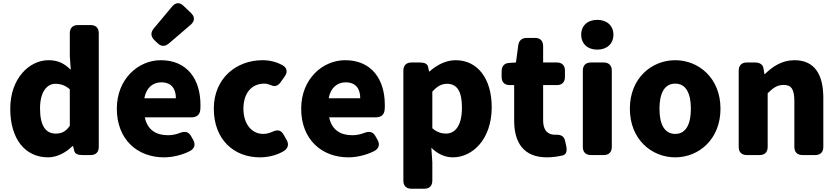

<svg xmlns="http://www.w3.org/2000/svg" viewBox="-20 -913 5146 1180"><path d="M276 54C330 54 385 25 425 -15H429L436 13C440 32 457 40 487 40H537C569 40 587 22 587 -10V-709C587 -741 569 -759 537 -759H459C427 -759 409 -741 409 -709V-569L415 -484C378 -520 341 -543 278 -543C160 -543 43 -431 43 -245C43 -59 134 54 276 54ZM226 -247C226 -352 271 -398 320 -398C350 -398 382 -389 409 -364V-140C384 -103 357 -92 323 -92C262 -92 226 -138 226 -247Z M988 54C1038 54 1096 41 1146 16C1177 0 1183 -26 1167 -54L1155 -75C1140 -103 1118 -108 1088 -97C1063 -87 1038 -82 1012 -82C940 -82 886 -114 870 -192H1158C1188 -192 1208 -207 1211 -238C1212 -248 1212 -258 1212 -269C1212 -424 1132 -543 968 -543C831 -543 698 -429 698 -245C698 -56 824 54 988 54ZM867 -309C879 -376 922 -407 971 -407C1036 -407 1061 -365 1061 -309ZM925 -738C905 -714 906 -689 928 -667L948 -648C970 -626 994 -626 1018 -646L1152 -761C1177 -783 1179 -808 1155 -832L1109 -876C1085 -900 1059 -899 1038 -873Z M1577 54C1622 54 1674 44 1720 18C1752 0 1757 -27 1741 -54L1722 -87C1706 -115 1683 -117 1654 -103C1636 -95 1617 -90 1597 -90C1528 -90 1476 -150 1476 -245C1476 -339 1525 -399 1604 -399C1617 -399 1629 -396 1642 -391C1666 -379 1686 -382 1704 -407L1729 -442C1748 -468 1746 -495 1718 -511C1683 -531 1642 -543 1593 -543C1434 -543 1294 -433 1294 -245C1294 -56 1417 54 1577 54Z M2121 54C2171 54 2229 41 2279 16C2310 0 2316 -26 2300 -54L2288 -75C2273 -103 2251 -108 2221 -97C2196 -87 2171 -82 2145 -82C2073 -82 2019 -114 2003 -192H2291C2321 -192 2341 -207 2344 -238C2345 -248 2345 -258 2345 -269C2345 -424 2265 -543 2101 -543C1964 -543 1831 -429 1831 -245C1831 -56 1957 54 2121 54ZM2000 -309C2012 -376 2055 -407 2104 -407C2169 -407 2194 -365 2194 -309Z M2459 -479V197C2459 229 2477 247 2509 247H2587C2619 247 2637 229 2637 197V84L2631 -5C2669 33 2715 54 2763 54C2885 54 3002 -58 3002 -254C3002 -429 2916 -543 2780 -543C2721 -543 2665 -514 2620 -474H2617L2611 -502C2607 -521 2589 -529 2559 -529H2509C2477 -529 2459 -511 2459 -479ZM2637 -125V-350C2667 -383 2694 -398 2727 -398C2790 -398 2819 -351 2819 -251C2819 -137 2775 -92 2721 -92C2694 -92 2665 -100 2637 -125Z M3341 54C3381 54 3413 48 3439 42C3459 37 3467 17 3460 -15L3453 -47C3446 -78 3426 -86 3394 -85H3390C3348 -85 3318 -110 3318 -173V-390H3402C3434 -390 3452 -408 3452 -440V-479C3452 -511 3434 -529 3402 -529H3318V-630C3318 -662 3300 -680 3268 -680H3218C3187 -680 3169 -664 3165 -634L3151 -529L3107 -526C3078 -524 3063 -505 3063 -474V-440C3063 -408 3081 -390 3113 -390H3140V-171C3140 -37 3198 54 3341 54Z M3562 -479V-10C3562 22 3580 40 3612 40H3690C3722 40 3740 22 3740 -10V-479C3740 -511 3722 -529 3690 -529H3612C3580 -529 3562 -511 3562 -479ZM3552 -700C3552 -644 3591 -608 3651 -608C3710 -608 3750 -644 3750 -700C3750 -755 3710 -791 3651 -791C3591 -791 3552 -755 3552 -700Z M4130 54C4274 54 4408 -56 4408 -245C4408 -433 4274 -543 4130 -543C3985 -543 3851 -433 3851 -245C3851 -56 3985 54 4130 54ZM4033 -245C4033 -339 4063 -399 4130 -399C4196 -399 4226 -339 4226 -245C4226 -150 4196 -90 4130 -90C4063 -90 4033 -150 4033 -245Z M4520 -479V-10C4520 22 4538 40 4570 40H4648C4680 40 4698 22 4698 -10V-340C4732 -373 4756 -391 4796 -391C4841 -391 4862 -369 4862 -290V-10C4862 22 4880 40 4912 40H4990C5022 40 5040 22 5040 -10V-312C5040 -454 4987 -543 4863 -543C4786 -543 4728 -504 4681 -458H4678L4672 -494C4668 -517 4649 -529 4619 -529H4570C4538 -529 4520 -511 4520 -479Z"/></svg>

Font: コーポレート・ロゴ（ラウンド）ver3 Bold
Style: Regular
Weight: 700
Designer: [KANA_main] LOGOTYPE.JP [Source Han Sans] Ryoko NISHIZUKA 西塚涼子 (kana, bopomofo & ideographs); Paul D. Hunt (Latin, Greek
Version: Version 12.001;FEAKit 1.0